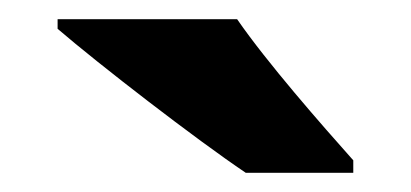

<svg xmlns="http://www.w3.org/2000/svg" viewBox="-20 -786 428 200"><path d="M227 -766H40V-756C83 -719 184 -641 236 -606H348V-619C315 -656 258 -721 227 -766Z"/></svg>

Font: Noto Sans Ethiopic ExtraBold
Style: Regular
Weight: 800
Designer: Monotype Design Team
Foundry: Monotype Imaging Inc.
Version: Version 2.102